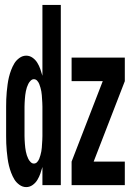

<svg xmlns="http://www.w3.org/2000/svg" viewBox="-20 -755 540 783"><path d="M87 8Q72 8 59 -1.5Q46 -11 38.5 -23.5Q31 -36 25.5 -50.5Q20 -65 16.5 -79.5Q13 -94 11 -109Q9 -124 7.5 -139.5Q6 -155 5.5 -170Q5 -185 5 -200V-320Q5 -335 5.5 -350Q6 -365 7.5 -380.5Q9 -396 11 -411Q13 -426 16.5 -440.5Q20 -455 25.5 -469.5Q31 -484 38.5 -496.5Q46 -509 59 -518.5Q72 -528 87 -528Q101 -528 113 -519.5Q125 -511 132.5 -498.5Q140 -486 144.5 -473Q149 -460 153 -446V-735H228V0H153V-74Q149 -60 144.5 -47Q140 -34 132.5 -21.5Q125 -9 113 -0.5Q101 8 87 8ZM272 0V-96L399 -424H272V-520H489V-424L362 -96H489V0ZM118 -88Q126 -88 131.5 -94Q137 -100 140 -107.5Q143 -115 145 -122.5Q147 -130 148.5 -137.5Q150 -145 150.5 -153Q151 -161 151.5 -168.5Q152 -176 152.5 -184Q153 -192 153 -200V-320Q153 -328 152.5 -336Q152 -344 151.5 -351.5Q151 -359 150.5 -367Q150 -375 148.5 -382.5Q147 -390 145 -397.5Q143 -405 140 -412.5Q137 -420 131.5 -426Q126 -432 118 -432Q111 -432 105 -426Q99 -420 95.5 -413Q92 -406 89.5 -398.5Q87 -391 85.5 -383Q84 -375 83 -367.5Q82 -360 81.5 -352Q81 -344 80.5 -336Q80 -328 80 -320V-200Q80 -192 80.5 -184Q81 -176 81.5 -168Q82 -160 83 -152.5Q84 -145 85.5 -137Q87 -129 89.5 -121.5Q92 -114 95.5 -107Q99 -100 105 -94Q111 -88 118 -88Z"/></svg>

Font: Iosevka SS04
Style: Bold
Weight: 700
Monospace: yes
Designer: Belleve Invis
Foundry: Belleve Invis
Version: Version 19.0.0; ttfautohint (v1.8.4)